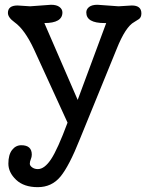

<svg xmlns="http://www.w3.org/2000/svg" viewBox="-20 -521 623 805"><path d="M532.7 -498Q572.8 -498 572.8 -464.8Q572.8 -448.2 562.3 -440.9Q551.8 -433.6 543 -428.7Q506.3 -409.2 468.8 -314.9L315.4 61Q270 175.3 233.4 219.5Q196.8 263.7 138.4 263.7Q80.1 263.7 47.6 232.9Q15.1 202.1 15.1 165Q15.1 127.9 30.5 107.9Q45.9 87.9 69.3 87.9Q113.3 87.9 113.3 127.4Q113.3 137.2 109.1 147Q105 156.7 105 165.3Q105 173.8 115 180.9Q125 188 138.7 188Q166.5 188 194.1 146.5Q221.7 105 263.2 -6.8L122.1 -314.9Q83.5 -397.5 41 -427.7Q13.2 -447.8 13.2 -466.8Q13.2 -498 53.7 -498L106.4 -494.6L193.8 -501Q217.3 -501 229.5 -491.7Q241.7 -482.4 241.7 -468.8Q241.7 -424.3 166 -424.3L305.7 -102.1L425.3 -424.3H418Q341.8 -424.3 341.8 -468.8Q341.8 -482.4 353.5 -491.7Q365.2 -501 388.7 -501L477.1 -494.6Z"/></svg>

Font: Oldenburg
Style: Regular
Weight: 400
Designer: Nicole Fally
Foundry: Nicole Fally
Version: Version 1.001